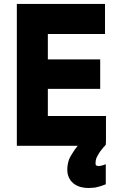

<svg xmlns="http://www.w3.org/2000/svg" viewBox="-20 -730 590 974"><path d="M222.7 -279.3Q222.7 -263.7 222.7 -248Q222.7 -233.4 222.7 -217.8Q222.7 -205.1 222.7 -193.4Q222.7 -180.7 222.7 -168.9Q222.7 -162.1 222.7 -155.3Q222.7 -148.4 222.7 -141.6Q253.9 -141.6 285.2 -141.6Q316.4 -141.6 346.7 -141.6Q370.1 -141.6 393.6 -141.6Q416 -141.6 439.5 -141.6Q459 -141.6 478.5 -141.6Q498 -141.6 518.6 -141.6Q517.6 -139.6 517.6 -136.7Q517.6 -134.8 517.6 -131.8Q517.6 -117.2 517.6 -101.6Q517.6 -86.9 517.6 -72.3Q517.6 -61.5 517.6 -51.8Q517.6 -41 517.6 -30.3Q517.6 -22.5 517.6 -13.7Q516.6 -4.9 516.6 3.9Q516.6 4.9 515.6 5.9Q514.6 5.9 514.6 6.8Q504.9 16.6 497.1 27.3Q488.3 37.1 481.4 48.8Q477.5 54.7 474.6 60.5Q471.7 66.4 468.8 72.3Q467.8 78.1 465.8 84Q464.8 89.8 464.8 95.7Q464.8 95.7 464.8 95.7Q464.8 95.7 464.8 95.7Q464.8 98.6 464.8 101.6Q464.8 103.5 465.8 106.4Q466.8 107.4 467.8 108.4Q468.8 109.4 469.7 110.4Q471.7 111.3 474.6 111.3Q477.5 112.3 480.5 112.3Q480.5 112.3 480.5 112.3Q480.5 112.3 480.5 112.3Q482.4 112.3 484.4 112.3Q486.3 112.3 488.3 111.3Q491.2 111.3 493.2 110.4Q495.1 110.4 498 109.4Q504.9 107.4 504.9 107.4Q504.9 107.4 514.6 103.5Q515.6 103.5 515.6 103.5Q516.6 104.5 516.6 104.5Q516.6 107.4 516.6 110.4Q516.6 114.3 516.6 117.2Q516.6 127 516.6 136.7Q516.6 146.5 516.6 156.2Q516.6 162.1 516.6 168.9Q516.6 175.8 516.6 181.6Q516.6 187.5 516.6 193.4Q516.6 199.2 516.6 205.1Q515.6 205.1 513.7 206.1Q512.7 207 510.7 207Q502 210.9 492.2 213.9Q483.4 216.8 473.6 218.8Q467.8 220.7 460.9 221.7Q454.1 222.7 447.3 222.7Q433.6 223.6 430.7 223.6Q426.8 223.6 426.8 223.6Q412.1 223.6 398.4 220.7Q384.8 218.8 371.1 211.9Q360.4 207 352.5 200.2Q343.8 193.4 336.9 183.6Q321.3 160.2 321.3 132.8Q321.3 104.5 330.1 79.1Q335 67.4 341.8 56.6Q347.7 45.9 354.5 36.1Q364.3 22.5 364.3 22.5Q364.3 22.5 374 9.8Q340.8 9.8 307.6 9.8Q274.4 9.8 241.2 9.8Q215.8 9.8 190.4 9.8Q165 9.8 138.7 9.8Q120.1 9.8 102.5 9.8Q84 9.8 65.4 9.8Q65.4 7.8 65.4 4.9Q65.4 2.9 65.4 0Q65.4 -80.1 65.4 -159.2Q65.4 -238.3 65.4 -318.4Q65.4 -373 65.4 -427.7Q65.4 -482.4 65.4 -537.1Q65.4 -580.1 65.4 -623Q65.4 -667 65.4 -710Q67.4 -710 70.3 -710Q72.3 -710 75.2 -710Q124 -710 171.9 -710Q220.7 -710 269.5 -710Q302.7 -710 335.9 -710Q370.1 -710 403.3 -710Q430.7 -710 458 -710Q485.4 -710 512.7 -710Q512.7 -707 512.7 -705.1Q512.7 -702.1 512.7 -700.2Q512.7 -684.6 512.7 -669.9Q512.7 -655.3 512.7 -639.6Q512.7 -629.9 512.7 -619.1Q512.7 -609.4 512.7 -598.6Q512.7 -588.9 512.7 -578.1Q512.7 -568.4 512.7 -557.6Q510.7 -557.6 507.8 -557.6Q505.9 -557.6 502.9 -557.6Q469.7 -557.6 437.5 -557.6Q404.3 -557.6 371.1 -557.6Q348.6 -557.6 326.2 -557.6Q303.7 -557.6 280.3 -557.6Q266.6 -557.6 252 -557.6Q237.3 -557.6 222.7 -557.6Q222.7 -543.9 222.7 -529.3Q222.7 -514.6 222.7 -500Q222.7 -488.3 222.7 -476.6Q222.7 -465.8 222.7 -454.1Q222.7 -450.2 222.7 -446.3Q222.7 -442.4 222.7 -438.5Q222.7 -435.5 222.7 -433.6Q222.7 -431.6 222.7 -428.7Q251 -428.7 278.3 -428.7Q305.7 -428.7 334 -428.7Q354.5 -428.7 375 -428.7Q395.5 -428.7 416 -428.7Q434.6 -428.7 452.1 -428.7Q469.7 -428.7 488.3 -428.7Q488.3 -426.8 488.3 -423.8Q488.3 -421.9 488.3 -418.9Q488.3 -404.3 488.3 -389.6Q488.3 -375 488.3 -360.4Q488.3 -349.6 488.3 -339.8Q488.3 -329.1 488.3 -319.3Q488.3 -309.6 488.3 -298.8Q488.3 -289.1 488.3 -279.3Q485.4 -279.3 483.4 -279.3Q480.5 -279.3 477.5 -279.3Q448.2 -279.3 418 -279.3Q387.7 -279.3 357.4 -279.3Q336.9 -279.3 316.4 -279.3Q295.9 -279.3 274.4 -279.3Q267.6 -279.3 260.7 -279.3Q253.9 -279.3 247.1 -279.3Q241.2 -279.3 235.4 -279.3Q229.5 -279.3 222.7 -279.3Z"/></svg>

Font: LeFont
Style: Bold
Weight: 800
Designer: Leryon MEDIA
Version: Version 1.0